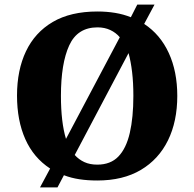

<svg xmlns="http://www.w3.org/2000/svg" viewBox="-20 -775 845 835"><path d="M198 -42Q126 -89 90 -170Q54 -251 54 -359Q54 -470 93 -552Q132 -634 209.5 -679.5Q287 -725 404 -725Q444 -725 480.5 -719Q517 -713 549 -700L577 -755H652L607 -671Q677 -625 714 -544.5Q751 -464 751 -358Q751 -247 710.5 -164.5Q670 -82 592.5 -36Q515 10 403 10Q361 10 325 4.5Q289 -1 258 -13L230 40H154ZM403 -59Q461 -59 495 -94.5Q529 -130 544.5 -197Q560 -264 560 -358Q560 -415 554.5 -461.5Q549 -508 539 -544L305 -101Q323 -81 347 -70Q371 -59 403 -59ZM501 -613Q484 -633 459.5 -644.5Q435 -656 404 -656Q317 -656 281 -577.5Q245 -499 245 -358Q245 -301 250.5 -254Q256 -207 267 -171Z"/></svg>

Font: Noto Serif Armenian ExtraBold
Style: Regular
Weight: 800
Version: Version 2.007